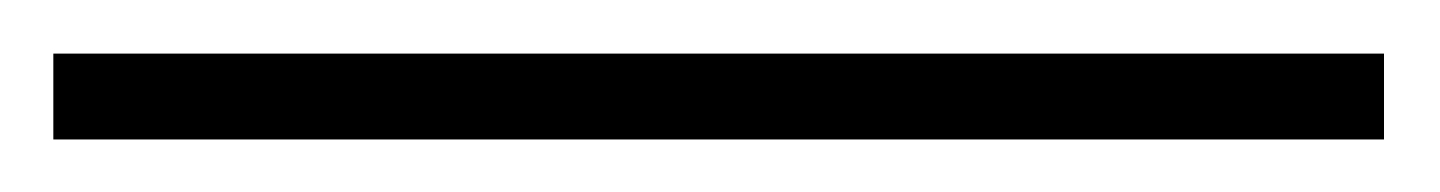

<svg xmlns="http://www.w3.org/2000/svg" viewBox="-20 144 540 72"><path d="M499 164.1V196.3H0V164.1Z"/></svg>

Font: BabelStone Xiangqi
Style: Regular
Weight: 400
Designer: Andrew West
Foundry: BabelStone
Version: Version 11.000 June 09, 2018